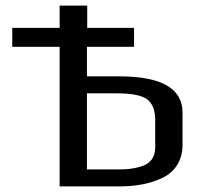

<svg xmlns="http://www.w3.org/2000/svg" viewBox="-20 -669 720 689"><path d="M461 -501H292V-395H408Q635 -395 635 -265V-150Q635 -108 616 -77.5Q597 -47 563.5 -31Q530 -15 491.5 -7.5Q453 0 406 0H194V-501H24V-569H194V-649H293V-569H461ZM537 -140V-238Q537 -291 508 -312.5Q479 -334 401 -334H292V-61H399Q425 -61 442 -62.5Q459 -64 484.5 -71Q510 -78 523.5 -95.5Q537 -113 537 -140Z"/></svg>

Font: Play
Style: Regular
Weight: 400
Designer: Jonas Hecksher
Foundry: Jonas Hecksher, Playtypeª, e-types AS
Version: Version 1.002